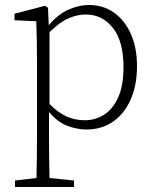

<svg xmlns="http://www.w3.org/2000/svg" viewBox="-20 -505 617 768"><path d="M323 -447Q289 -447 253.5 -431.5Q218 -416 178 -376V-89Q214 -53 247.5 -38.5Q281 -24 319 -24Q361 -24 396 -46Q431 -68 452.5 -115Q474 -162 474 -237Q474 -340 431.5 -393.5Q389 -447 323 -447ZM326 13Q289 13 250 -1.5Q211 -16 176 -57V32Q176 71 176.5 118.5Q177 166 178 207L276 217V243H40V217L126 207Q127 167 127.5 119.5Q128 72 128 33V-256Q128 -351 125 -420L38 -424V-450L160 -482L172 -474L175 -404Q212 -448 254 -466.5Q296 -485 336 -485Q393 -485 436 -454.5Q479 -424 503.5 -369Q528 -314 528 -241Q528 -164 502.5 -106.5Q477 -49 431.5 -18Q386 13 326 13Z"/></svg>

Font: Source Serif Pro Light
Style: Regular
Weight: 300
Designer: Frank Grießhammer
Foundry: Adobe Systems Incorporated
Version: Version 3.001;hotconv 1.0.111;makeotfexe 2.5.65597